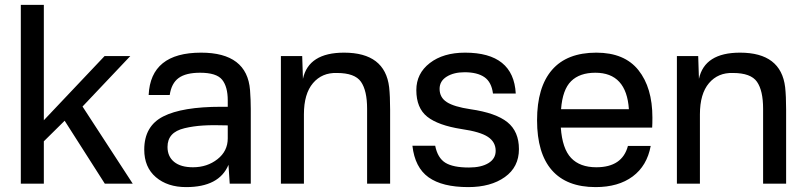

<svg xmlns="http://www.w3.org/2000/svg" viewBox="-20 -750 3290 784"><path d="M512 -521 317 -315 522 0H408L244 -257L159 -173V0H65V-730H159V-259L407 -521Z M801 -535Q989 -535 1001 -382Q1004 -342 1004 -305V0H918L913 -77Q875 14 740 14Q664 14 616.5 -26.5Q569 -67 569 -139Q569 -235 646.5 -274.5Q724 -314 883 -314H910V-340Q910 -396 887 -424.5Q864 -453 797 -453Q739 -453 709.5 -431.5Q680 -410 673 -362H587Q595 -535 801 -535ZM664 -150Q664 -111 691 -89Q718 -67 768 -67Q826 -67 868 -100Q910 -133 910 -185V-238Q850 -240 809.5 -237.5Q769 -235 733.5 -226.5Q698 -218 681 -199Q664 -180 664 -150Z M1385 -535Q1552 -535 1569 -394Q1573 -358 1573 -302V0H1479V-306Q1479 -380 1454 -416Q1429 -452 1356 -452Q1295 -454 1258 -410.5Q1221 -367 1221 -283V0H1127V-521H1214L1217 -428Q1240 -535 1385 -535Z M1879 -535Q2077 -535 2086 -368H1993Q1987 -415 1958 -435Q1929 -455 1877 -455Q1833 -455 1804 -437Q1775 -419 1775 -387Q1775 -352 1804.5 -333Q1834 -314 1901 -304Q2005 -289 2052 -251Q2099 -213 2099 -141Q2099 -68 2041.5 -27Q1984 14 1892 14Q1786 14 1730 -26Q1674 -66 1664 -155H1757Q1767 -105 1798.5 -85.5Q1830 -66 1895 -66Q1945 -66 1974.5 -84Q2004 -102 2004 -134Q2004 -170 1972.5 -191Q1941 -212 1865 -223Q1769 -238 1724.5 -273.5Q1680 -309 1680 -382Q1680 -450 1735 -492.5Q1790 -535 1879 -535Z M2415 -535Q2530 -535 2587 -463.5Q2644 -392 2644 -270Q2644 -244 2643 -229H2270Q2276 -143 2312 -105Q2348 -67 2415 -67Q2521 -67 2544 -154H2637Q2622 -73 2563.5 -29.5Q2505 14 2412 14Q2294 14 2233.5 -55Q2173 -124 2173 -259Q2173 -394 2234 -464.5Q2295 -535 2415 -535ZM2271 -304H2548Q2538 -453 2411 -453Q2347 -453 2312 -418.5Q2277 -384 2271 -304Z M3002 -535Q3169 -535 3186 -394Q3190 -358 3190 -302V0H3096V-306Q3096 -380 3071 -416Q3046 -452 2973 -452Q2912 -454 2875 -410.5Q2838 -367 2838 -283V0H2744V-521H2831L2834 -428Q2857 -535 3002 -535Z"/></svg>

Font: Nacelle
Style: Regular
Weight: 400
Designer: Sora Sagano
Foundry: Sora Sagano
Version: Version 1.000;FEAKit 1.0